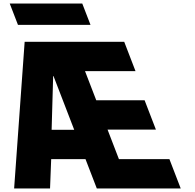

<svg xmlns="http://www.w3.org/2000/svg" viewBox="-20 -1060 1096 1080"><path d="M267.9 -165H460.9L524.5 0H996.5L932.9 -165H648.9L585 -331H857L793.4 -496H521.4L458.2 -660H742.2L678.7 -825H118.7L59.5 0H261.5ZM397.4 -330H270.4L279 -632H281ZM34.8 -1040 81.1 -920H489.1L442.8 -1040Z"/></svg>

Font: Hussar
Style: BdOpOblFour
Weight: 700
Foundry: Cannot Into Space Fonts
Version: Version 2.00